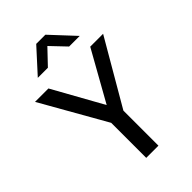

<svg xmlns="http://www.w3.org/2000/svg" viewBox="-250 -934 1023 1023"><g transform="rotate(-45 261.5 -422.0)"><path d="M111 -630 268 -348 426 -630H523L310 -264V0H218V-264L10 -630ZM233 -844H302L427 -710H347L267 -794L187 -710H111Z"/></g></svg>

Font: Mukta Vaani
Style: Regular
Weight: 400
Designer: Noopur Datye, Girish Dalvi, Yashodeep Gholap, Pallavi Karambelkar
Foundry: Ek Type
Version: Version 2.538;PS 1.000;hotconv 16.6.51;makeotf.lib2.5.65220;